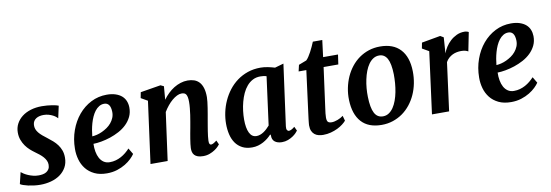

<svg xmlns="http://www.w3.org/2000/svg" viewBox="-54 -1058 4128 1438"><g transform="rotate(-10 2010.5 -339.0)"><path d="M30.3 -109.4Q38.1 -102.5 51.3 -94.2Q64.5 -85.9 81.5 -78.6Q98.6 -71.3 118.7 -66.4Q138.7 -61.5 160.6 -61.5Q174.8 -61.5 190.2 -64.2Q205.6 -66.9 218 -74.2Q230.5 -81.5 238.5 -94.5Q246.6 -107.4 246.6 -127.4Q246.6 -144.5 239.7 -159.2Q232.9 -173.8 221.2 -187.3Q209.5 -200.7 193.4 -213.6Q177.2 -226.6 158.7 -239.7Q143.6 -250.5 126.5 -265.9Q109.4 -281.2 94.7 -301.8Q80.1 -322.3 70.6 -347.7Q61 -373 61 -404.3Q61 -440.9 76.9 -470.9Q92.8 -501 120.8 -522.7Q148.9 -544.4 187.7 -556.2Q226.6 -567.9 272 -567.9Q291.5 -567.9 311.5 -566.2Q331.5 -564.5 348.6 -561.8Q365.7 -559.1 378.7 -555.9Q391.6 -552.7 397.9 -549.8L377.9 -457.5Q374.5 -461.9 365.7 -469.2Q356.9 -476.6 343.3 -483.6Q329.6 -490.7 312 -495.8Q294.4 -501 273.4 -501Q257.8 -501 243.4 -497.8Q229 -494.6 217.3 -487.3Q205.6 -480 198.2 -468.3Q190.9 -456.5 189.9 -439.9Q189 -422.9 194.3 -408.2Q199.7 -393.6 210.7 -379.9Q221.7 -366.2 237.5 -352.8Q253.4 -339.4 272.9 -324.7Q293 -309.6 311.5 -293.2Q330.1 -276.9 344.5 -257.3Q358.9 -237.8 367.7 -213.9Q376.5 -189.9 376.5 -159.2Q376.5 -116.7 358.6 -85.2Q340.8 -53.7 311 -32.5Q281.2 -11.2 241.9 -0.7Q202.6 9.8 160.2 9.8Q137.2 9.8 113.3 6.8Q89.4 3.9 68.6 -0.7Q47.9 -5.4 32 -11Q16.1 -16.6 9.3 -22Z M461.4 -210Q461.9 -284.2 485.4 -349.4Q508.8 -414.6 549.8 -463.4Q590.8 -512.2 646 -540.3Q701.2 -568.4 765.6 -568.4Q804.2 -568.4 832.5 -558.8Q860.8 -549.3 879.4 -533Q897.9 -516.6 907 -494.1Q916 -471.7 916.5 -445.8Q917 -406.7 901.9 -375.2Q886.7 -343.8 861.3 -319.1Q835.9 -294.4 802.7 -276.6Q769.5 -258.8 734.9 -247.3Q700.2 -235.8 666 -229.7Q631.8 -223.6 604.5 -223.1Q603.5 -191.4 608.6 -163.1Q613.8 -134.8 625.5 -113.3Q637.2 -91.8 656.2 -79.1Q675.3 -66.4 701.7 -66.4Q726.1 -66.4 747.8 -72.5Q769.5 -78.6 788.8 -89.1Q808.1 -99.6 825 -113.5Q841.8 -127.4 856.4 -143.1L883.8 -97.2Q873.5 -81.5 854.2 -62.7Q835 -43.9 807.4 -27.1Q779.8 -10.3 744.4 1Q709 12.2 667 12.2Q611.3 12.2 572 -6.8Q532.7 -25.9 508.1 -57.1Q483.4 -88.4 472.2 -128.2Q460.9 -168 461.4 -210ZM605.5 -279.8Q622.1 -280.8 642.1 -285.6Q662.1 -290.5 682.1 -299.8Q702.1 -309.1 720.9 -322Q739.7 -335 753.9 -352.1Q768.1 -369.1 776.6 -389.6Q785.2 -410.2 784.7 -434.6Q783.7 -470.7 771 -487.8Q758.3 -504.9 735.4 -504.9Q713.9 -504.9 696.3 -494.1Q678.7 -483.4 665 -465.8Q651.4 -448.2 640.9 -425Q630.4 -401.9 623.3 -376.7Q616.2 -351.6 611.8 -326.4Q607.4 -301.3 605.5 -279.8Z M1062.5 -470.2 1012.2 -499 1020.5 -542.5 1174.8 -567.9 1199.2 -556.2 1190.9 -455.1Q1208.5 -479.5 1230 -500.2Q1251.5 -521 1275.6 -535.9Q1299.8 -550.8 1326.4 -559.3Q1353 -567.9 1380.9 -567.9Q1407.7 -567.9 1429.9 -560.3Q1452.1 -552.7 1468.3 -535.4Q1484.4 -518.1 1493.2 -489.7Q1502 -461.4 1502 -420.4Q1502 -406.2 1499.5 -385Q1497.1 -363.8 1493.4 -339.8Q1489.7 -315.9 1485.4 -291.5Q1481 -267.1 1477.5 -246.6Q1474.6 -228 1470.9 -208Q1467.3 -188 1464.4 -168.5Q1461.4 -148.9 1459.2 -130.6Q1457 -112.3 1456.5 -96.2Q1456.1 -78.6 1460.2 -71.8Q1464.4 -64.9 1471.7 -64.9Q1479 -64.9 1488.3 -69.6Q1497.6 -74.2 1515.1 -87.4L1529.3 -56.2Q1525.9 -51.3 1515.4 -40.3Q1504.9 -29.3 1488 -18.1Q1471.2 -6.8 1448.7 1.7Q1426.3 10.3 1398.9 10.3Q1374 10.3 1357.9 4.4Q1341.8 -1.5 1332.5 -11.7Q1323.2 -22 1319.8 -35.6Q1316.4 -49.3 1316.9 -64.9Q1317.4 -78.1 1319.6 -95.9Q1321.8 -113.8 1325 -133.5Q1328.1 -153.3 1332 -174.6Q1335.9 -195.8 1339.8 -216.3Q1343.3 -236.8 1347.7 -261Q1352.1 -285.2 1355.7 -310.5Q1359.4 -335.9 1361.8 -361.1Q1364.3 -386.2 1364.3 -408.2Q1364.3 -431.2 1361.1 -445.3Q1357.9 -459.5 1352.3 -467Q1346.7 -474.6 1338.1 -477.3Q1329.6 -480 1318.4 -480Q1302.2 -480 1283.9 -470.9Q1265.6 -461.9 1247.1 -446.3Q1228.5 -430.7 1211.2 -409.4Q1193.8 -388.2 1179.2 -363.8L1129.4 0H999Z M1771.5 9.8Q1728 9.8 1697 -6.3Q1666 -22.5 1646.2 -50.5Q1626.5 -78.6 1617.4 -116.7Q1608.4 -154.8 1608.4 -198.2Q1608.4 -241.2 1617.9 -285.4Q1627.4 -329.6 1646 -370.6Q1664.6 -411.6 1692.1 -447.5Q1719.7 -483.4 1756.1 -510.3Q1792.5 -537.1 1837.2 -552.5Q1881.8 -567.9 1935.1 -567.9Q1962.4 -567.9 1991.7 -561.8Q2021 -555.7 2043 -548.8L2109.9 -567.9L2046.4 -102.1Q2043.9 -82 2049.6 -73.5Q2055.2 -64.9 2063.5 -64.9Q2070.3 -64.9 2080.6 -69.3Q2090.8 -73.7 2107.9 -87.4L2122.6 -56.2Q2118.7 -50.3 2108.2 -39.3Q2097.7 -28.3 2081.5 -17.3Q2065.4 -6.3 2044.2 1.7Q2022.9 9.8 1998 9.8Q1963.9 9.8 1943.4 -6.3Q1922.9 -22.5 1924.3 -56.2L1920.4 -62.5Q1907.7 -48.3 1891.6 -35.4Q1875.5 -22.5 1856.9 -12.5Q1838.4 -2.4 1816.9 3.7Q1795.4 9.8 1771.5 9.8ZM1817.9 -68.4Q1832 -68.4 1846.2 -73.5Q1860.4 -78.6 1873.5 -87.4Q1886.7 -96.2 1898.4 -107.4Q1910.2 -118.7 1920.4 -130.4L1969.2 -496.6Q1958.5 -500.5 1946.5 -502Q1934.6 -503.4 1921.9 -503.4Q1890.1 -503.4 1864.7 -490.2Q1839.4 -477.1 1819.8 -454.3Q1800.3 -431.6 1786.6 -401.9Q1772.9 -372.1 1764.2 -339.1Q1755.4 -306.2 1751.2 -272Q1747.1 -237.8 1747.1 -206.5Q1747.1 -141.1 1764.9 -104.7Q1782.7 -68.4 1817.9 -68.4Z M2218.8 -77.6Q2218.8 -80.1 2219 -84.2Q2219.2 -88.4 2220.2 -98.4Q2221.2 -108.4 2223.1 -125.5Q2225.1 -142.6 2229 -171.4L2270.5 -490.2H2211.9L2223.1 -538.6L2282.7 -561.5Q2292.5 -570.8 2302.2 -585.7Q2312 -600.6 2321.5 -618.2Q2331.1 -635.7 2339.6 -654.8Q2348.1 -673.8 2355.5 -691.4H2427.2L2411.1 -564H2524.4L2513.7 -490.2H2401.9L2361.3 -190.4Q2357.4 -164.6 2355.5 -146Q2353.5 -127.4 2353.5 -114.3Q2353.5 -90.8 2361.6 -81.5Q2369.6 -72.3 2391.6 -72.3Q2400.9 -72.3 2412.6 -75Q2424.3 -77.6 2436 -82Q2447.8 -86.4 2459 -92.5Q2470.2 -98.6 2479 -105.5L2489.7 -66.9Q2480 -55.2 2462.6 -41.7Q2445.3 -28.3 2422.1 -16.8Q2398.9 -5.4 2370.6 2.2Q2342.3 9.8 2311 9.8Q2293 9.8 2276.4 5.6Q2259.8 1.5 2246.8 -8.8Q2233.9 -19 2226.3 -35.9Q2218.8 -52.7 2218.8 -77.6Z M2546.4 -213.4Q2544.9 -260.3 2554 -304.9Q2563 -349.6 2580.8 -389.2Q2598.6 -428.7 2624.8 -461.7Q2650.9 -494.6 2684.3 -518.3Q2717.8 -542 2757.8 -555.2Q2797.9 -568.4 2843.8 -568.4Q2944.3 -568.4 2998 -510.5Q3051.8 -452.6 3054.2 -344.2Q3055.2 -297.4 3046.4 -252.4Q3037.6 -207.5 3019.8 -168Q3002 -128.4 2975.6 -95.2Q2949.2 -62 2915.8 -38.3Q2882.3 -14.6 2842 -1.2Q2801.8 12.2 2756.3 12.2Q2655.3 12.2 2602.5 -46.4Q2549.8 -105 2546.4 -213.4ZM2776.4 -49.3Q2801.3 -49.3 2821 -62.3Q2840.8 -75.2 2856 -97.4Q2871.1 -119.6 2881.8 -149.2Q2892.6 -178.7 2898.9 -211.4Q2905.3 -244.1 2908 -278.6Q2910.6 -313 2910.2 -345.2Q2908.2 -427.7 2887.2 -465.6Q2866.2 -503.4 2826.2 -503.4Q2801.3 -503.4 2781.2 -490.7Q2761.2 -478 2745.6 -456.1Q2730 -434.1 2719 -405.3Q2708 -376.5 2701.2 -344Q2694.3 -311.5 2691.4 -277.8Q2688.5 -244.1 2689.5 -212.4Q2691.4 -129.4 2712.2 -89.4Q2732.9 -49.3 2776.4 -49.3Z M3201.7 -469.7 3150.9 -499 3159.2 -542.5 3301.8 -567.9 3326.7 -553.2 3318.4 -432.6Q3326.2 -455.1 3341.3 -479Q3356.4 -502.9 3377.9 -522.7Q3399.4 -542.5 3426.5 -555.2Q3453.6 -567.9 3485.8 -567.9Q3496.1 -567.9 3505.1 -565.2Q3514.2 -562.5 3518.1 -559.6L3489.7 -417Q3484.4 -420.9 3471.2 -425.3Q3458 -429.7 3436.5 -429.7Q3420.4 -429.7 3403.6 -426.5Q3386.7 -423.3 3371.1 -415.8Q3355.5 -408.2 3341.8 -396Q3328.1 -383.8 3318.4 -366.2L3270 0H3139.6Z M3535.2 -210Q3535.6 -284.2 3559.1 -349.4Q3582.5 -414.6 3623.5 -463.4Q3664.6 -512.2 3719.7 -540.3Q3774.9 -568.4 3839.4 -568.4Q3877.9 -568.4 3906.2 -558.8Q3934.6 -549.3 3953.1 -533Q3971.7 -516.6 3980.7 -494.1Q3989.7 -471.7 3990.2 -445.8Q3990.7 -406.7 3975.6 -375.2Q3960.4 -343.8 3935.1 -319.1Q3909.7 -294.4 3876.5 -276.6Q3843.3 -258.8 3808.6 -247.3Q3773.9 -235.8 3739.7 -229.7Q3705.6 -223.6 3678.2 -223.1Q3677.2 -191.4 3682.4 -163.1Q3687.5 -134.8 3699.2 -113.3Q3710.9 -91.8 3730 -79.1Q3749 -66.4 3775.4 -66.4Q3799.8 -66.4 3821.5 -72.5Q3843.3 -78.6 3862.5 -89.1Q3881.8 -99.6 3898.7 -113.5Q3915.5 -127.4 3930.2 -143.1L3957.5 -97.2Q3947.3 -81.5 3928 -62.7Q3908.7 -43.9 3881.1 -27.1Q3853.5 -10.3 3818.1 1Q3782.7 12.2 3740.7 12.2Q3685.1 12.2 3645.8 -6.8Q3606.4 -25.9 3581.8 -57.1Q3557.1 -88.4 3545.9 -128.2Q3534.7 -168 3535.2 -210ZM3679.2 -279.8Q3695.8 -280.8 3715.8 -285.6Q3735.8 -290.5 3755.9 -299.8Q3775.9 -309.1 3794.7 -322Q3813.5 -335 3827.6 -352.1Q3841.8 -369.1 3850.3 -389.6Q3858.9 -410.2 3858.4 -434.6Q3857.4 -470.7 3844.7 -487.8Q3832 -504.9 3809.1 -504.9Q3787.6 -504.9 3770 -494.1Q3752.4 -483.4 3738.8 -465.8Q3725.1 -448.2 3714.6 -425Q3704.1 -401.9 3697 -376.7Q3689.9 -351.6 3685.5 -326.4Q3681.2 -301.3 3679.2 -279.8Z"/></g></svg>

Font: Merriweather Bold
Style: Italic
Weight: 700
Italic angle: -7°
Designer: Eben Sorkin ( eben@eyebytes.com )
Foundry: Eben Sorkin ( eben@eyebytes.com )
Version: Version 1.5; ttfautohint (v0.97) -l 13 -r 13 -G 200 -x 24 -f